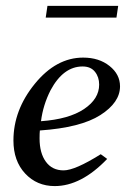

<svg xmlns="http://www.w3.org/2000/svg" viewBox="-20 -627 439 656"><path d="M262.2 -399.9Q196.3 -399.9 152.8 -318.8Q127 -268.1 120.1 -212.9Q215.3 -219.7 267.1 -254.4Q318.8 -289.1 318.8 -337.9Q318.8 -363.8 304.4 -381.8Q290 -399.9 262.2 -399.9ZM390.1 -332Q390.1 -276.9 323 -233.9Q255.9 -190.9 116.2 -181.2Q115.2 -172.4 115.2 -153.8Q115.2 -104 136.7 -74.5Q158.2 -44.9 197.3 -44.9Q236.3 -44.9 324.2 -100.1L346.2 -84Q257.3 8.8 167 8.8Q106 8.8 65.9 -34.2Q25.9 -77.1 25.9 -147Q25.9 -251 98.9 -340.6Q171.9 -430.2 264.2 -430.2Q318.4 -430.2 354.2 -401.6Q390.1 -373 390.1 -332ZM383.8 -606.9 377.9 -566.9H136.2L142.1 -606.9Z"/></svg>

Font: Unna-Italic
Style: Italic
Weight: 400
Italic angle: -8°
Designer: Jorge de Buen U.
Foundry: Omnibus-Type
Version: Version 2.006;PS 002.006;hotconv 1.0.70;makeotf.lib2.5.58329